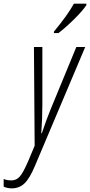

<svg xmlns="http://www.w3.org/2000/svg" viewBox="-97 -786 491 1046"><path d="M-33.2 240.2Q-55.7 240.2 -77.1 231V189Q-59.1 196.8 -34.2 196.8Q-7.8 196.8 11 175.5Q29.8 154.3 57.1 90.8L91.8 7.8L87.9 -529.8H133.8V-217.8Q133.8 -139.2 127.9 -60.1H130.9Q156.7 -136.7 178.2 -189L318.8 -529.8H367.2L92.8 119.1Q64.5 186.5 36.1 213.4Q7.8 240.2 -33.2 240.2ZM196.8 -606V-613.8Q272 -704.6 305.7 -766.1H373.5V-757.8Q353 -727.1 307.1 -681.6Q261.2 -636.2 221.7 -606Z"/></svg>

Font: TypoPRO Open Sans Condensed
Style: Italic
Weight: 300
Width: 3
Italic angle: -12°
Foundry: Ascender Corporation
Version: Version 1.10